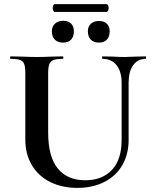

<svg xmlns="http://www.w3.org/2000/svg" viewBox="-20 -899 743 933"><path d="M478 -613Q476 -613 476 -619Q476 -625 478 -625L526 -624Q564 -622 587 -622Q606 -622 642 -624L688 -625Q690 -625 690 -619Q690 -613 688 -613Q649 -613 627 -582Q605 -551 605 -497V-219Q605 -149 574 -96Q543 -43 486.5 -14.5Q430 14 356 14Q282 14 225 -14Q168 -42 135.5 -95.5Q103 -149 103 -221V-544Q103 -574 97.5 -588Q92 -602 77.5 -607.5Q63 -613 32 -613Q29 -613 29 -619Q29 -625 32 -625L85 -624Q131 -622 158 -622Q188 -622 234 -624L285 -625Q288 -625 288 -619Q288 -613 285 -613Q254 -613 239.5 -607Q225 -601 219.5 -586.5Q214 -572 214 -542V-256Q214 -137 261 -80Q308 -23 394 -23Q477 -23 524 -73.5Q571 -124 571 -218V-497Q571 -551 546.5 -582Q522 -613 478 -613ZM232 -747Q232 -770 247 -784Q262 -798 287 -798Q312 -798 325.5 -784.5Q339 -771 339 -747Q339 -721 325.5 -706.5Q312 -692 287 -692Q261 -692 246.5 -706.5Q232 -721 232 -747ZM407 -747Q407 -770 421.5 -783.5Q436 -797 461 -797Q486 -797 499.5 -783.5Q513 -770 513 -747Q513 -721 499.5 -706.5Q486 -692 461 -692Q435 -692 421 -706.5Q407 -721 407 -747ZM236 -860Q236 -868 239 -873.5Q242 -879 246 -879H497Q502 -879 505 -873.5Q508 -868 508 -860Q508 -853 505 -847Q502 -841 497 -841H246Q242 -841 239 -847Q236 -853 236 -860Z"/></svg>

Font: Cormorant Unicase
Style: Bold
Weight: 700
Designer: Christian Thalmann (Catharsis Fonts)
Foundry: Catharsis Fonts
Version: Version 4.000